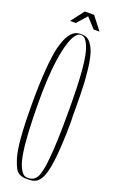

<svg xmlns="http://www.w3.org/2000/svg" viewBox="-196 -1084 679 1132"><g transform="rotate(20 144.0 -518.5)"><path d="M17.6 -431.6C17.6 -251 26.4 -142.6 46.9 -82C61.5 -40 71.3 -19.5 89.8 -7.8C109.4 2.9 119.1 3.9 141.6 3.9C207 3.9 254.9 -4.9 266.6 -276.4C268.6 -308.6 269.5 -345.7 269.5 -385.7C269.5 -402.3 269.5 -418.9 268.6 -435.5V-478.5C268.6 -543 267.6 -599.6 264.6 -649.4C256.8 -767.6 244.1 -826.2 221.7 -864.3C199.2 -902.3 178.7 -908.2 150.4 -908.2C120.1 -908.2 97.7 -899.4 74.2 -860.4C62.5 -840.8 52.7 -814.5 43.9 -780.3C28.3 -712.9 17.6 -592.8 17.6 -431.6ZM50.8 -454.1C50.8 -589.8 59.6 -698.2 78.1 -780.3C96.7 -862.3 121.1 -903.3 150.4 -903.3C169.9 -903.3 184.6 -891.6 200.2 -852.5C223.6 -798.8 235.4 -678.7 235.4 -458C235.4 -324.2 232.4 -225.6 225.6 -160.2C219.7 -95.7 210.9 -53.7 198.2 -33.2C186.5 -13.7 168 -3.9 142.6 -3.9C122.1 -3.9 107.4 -12.7 88.9 -52.7C80.1 -73.2 73.2 -98.6 68.4 -130.9C57.6 -196.3 50.8 -306.6 50.8 -454.1ZM77.1 -959H97.7L152.3 -1021.5L209 -959H233.4H246.1L182.6 -1041H124L61.5 -959Z"/></g></svg>

Font: Caledo
Style: Light
Weight: 300
Designer: BSozoo
Foundry: BSozoo
Version: Version 002.000